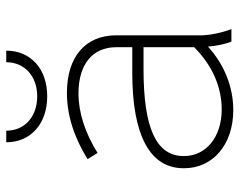

<svg xmlns="http://www.w3.org/2000/svg" viewBox="-96 -664 766 614"><g transform="rotate(-90 287.0 -357.0)"><path d="M139 -720C139 -642 198 -589 286 -589C374 -589 432 -642 432 -720H395C395 -662 351 -621 286 -621C221 -621 176 -661 176 -720ZM242 6C315 6 387 -22 445 -75C447 -48 453 -20 461 0H501C490 -28 481 -69 481 -98V-369C481 -467 412 -526 297 -526C225 -526 155 -503 85 -460L105 -428C169 -468 234 -489 295 -489H296C388 -489 443 -444 443 -369V-317H361C160 -317 56 -260 56 -153V-151C56 -59 132 6 242 6ZM244 -31C156 -31 95 -81 95 -151V-153C95 -240 184 -281 372 -281H443V-119C387 -63 318 -31 244 -31Z"/></g></svg>

Font: Fixel Display ExtraLight
Style: Regular
Weight: 200
Designer: AlfaBravo + MacPaw
Foundry: Kyrylo Tkachov, Marchela Mozhyna, Serhii Makarenko, Maria Weinstein, Zakhar Kryvoshyya
Version: Version 1.211